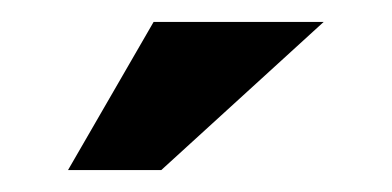

<svg xmlns="http://www.w3.org/2000/svg" viewBox="-20 -644 357 175"><path d="M275 -624 127 -489H42L120 -624Z"/></svg>

Font: Synthetic
Style: Bold
Weight: 700
Designer: Santiago Orozco
Foundry: Typemade
Version: Version 2.000; ttfautohint (v1.8.4.7-5d5b)